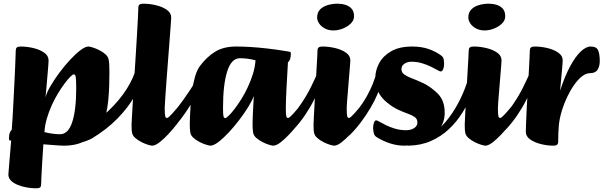

<svg xmlns="http://www.w3.org/2000/svg" viewBox="-20 -776 3269 1040"><path d="M175.7 244Q151.4 244 125.2 239.5Q99.1 235 76.1 225.5Q53.1 216.1 39.2 202.1Q25.3 188 25.3 168.9Q25.3 161 29.4 118.2Q33.5 75.4 40.5 -14.8L35.5 -15Q32.3 -15 30.4 -17.1Q28.5 -19.3 28.5 -27Q28.5 -45.6 34 -58.6Q39.5 -71.6 43.5 -71.6Q45.5 -97.4 48 -136.1Q50.5 -174.9 52.6 -220.7Q54.8 -266.4 57.3 -312.3Q59.8 -358.2 61.4 -398.4Q63 -438.6 64.1 -466Q65.3 -493.3 65.3 -501.6Q65.3 -513.2 70.9 -518.6Q76.6 -524 92.1 -524Q125.8 -524 160.7 -515.7Q195.6 -507.4 219.4 -490.8Q243.1 -474.3 243.1 -448.7Q243.1 -442.7 242 -427.1Q240.9 -411.4 239 -388.9Q237.1 -366.4 234.9 -341.4Q232.7 -316.4 230.5 -292Q228.4 -267.6 226.4 -248.3Q232.6 -274 253 -309Q273.4 -344 301.3 -381.7Q329.1 -419.4 359.2 -451.7Q389.3 -484 415.7 -504Q442 -524 458.8 -524Q465.3 -524 481.8 -519Q498.4 -514 517.5 -504.4Q536.5 -494.9 551 -482.2Q565.4 -469.6 568.2 -454Q570.9 -444 571.8 -427.2Q572.6 -410.5 572.6 -382.9Q572.6 -354.4 571.5 -314.1Q570.4 -273.8 566.3 -231.5Q562.1 -189.2 553.1 -152.7Q544.1 -116.3 527.6 -94Q486.8 -38.2 440.4 -12.6Q394 13 325.9 13Q306.4 13 277.3 10.5Q248.3 8 214.9 5.6Q210.4 75.9 207.6 120Q204.9 164.2 204 187.7Q203.1 211.3 202.9 221.9Q202.9 233.4 197.6 238.7Q192.3 244 175.7 244ZM305.2 -48.9Q349.9 -48.9 371.3 -114.8Q392.8 -180.7 392.8 -297.9Q392.8 -346 390.1 -359.7Q387.5 -373.3 379.3 -373.3Q374.3 -373.3 361.3 -360.6Q348.2 -347.9 331 -325Q313.8 -302.1 295.3 -272.1Q276.8 -242.1 260.7 -206.8Q244.7 -171.5 233.8 -134.1Q222.9 -96.8 220.7 -60.3Q245.9 -54.1 267.2 -51.5Q288.6 -48.9 305.2 -48.9Z M323.1 9.2Q312.9 9.2 312.1 5.5Q311.4 1.8 318.1 -4.5Q324.7 -10.7 337.2 -18.8Q349.6 -27 366.6 -36.5Q398 -51.6 433.4 -73.6Q468.7 -95.6 503.2 -121.4Q572.5 -174.2 622.2 -233.8Q671.9 -293.5 699.5 -355.7Q727.1 -417.9 730.3 -477.1Q731.1 -491.9 734.6 -486.1Q738.1 -480.3 741.5 -460.7Q744.9 -441.1 746.4 -413.4Q747.9 -385.8 745.5 -355.8Q740.8 -311.4 707.7 -252.7Q674.6 -193.9 616.6 -134.4Q558.5 -74.8 477.5 -26Q453.8 -13 413.4 -1.9Q372.9 9.2 323.1 9.2Z M804 13Q797.8 13 781.2 8Q764.6 3 745.7 -6.7Q726.7 -16.3 712.4 -29Q698.1 -41.7 695.3 -57Q694.1 -62 693.3 -71.8Q692.6 -81.5 692.6 -100Q692.6 -109.6 694.7 -144.6Q696.8 -179.6 699.8 -231.4Q702.8 -283.2 706.7 -343.9Q710.6 -404.7 714.6 -466.6Q718.6 -528.5 721.7 -583Q724.8 -637.5 727 -677.6Q729.1 -717.7 729.3 -733.6Q729.3 -745.2 735 -750.6Q740.6 -756 756.5 -756Q790.1 -756 824.9 -747.7Q859.7 -739.4 883.6 -722.8Q907.4 -706.3 907.4 -680.7Q907.4 -675.7 904.8 -640.9Q902.2 -606.1 898.3 -554Q894.5 -502 889.8 -443.8Q885.2 -385.7 881.3 -331.9Q877.5 -278.1 874.9 -240.2Q872.2 -202.4 872.2 -192.5Q872.2 -154.7 875 -145.8Q877.7 -136.9 884.5 -136.9Q888.4 -136.9 895.9 -143.6Q903.3 -150.3 912 -159.6Q920.6 -168.9 928.2 -178.1Q935.8 -187.2 940 -191.9Q945.8 -198.5 946.9 -199.7Q948 -201 950.8 -201Q957.5 -201 965.3 -188.8Q973.1 -176.7 973.1 -162.9Q973.1 -150.6 964 -137.8Q955 -124.8 935.3 -100.1Q915.6 -75.3 891.3 -49Q867 -22.8 843.9 -4.9Q820.8 13 804 13Z M957.7 -128.8Q953.4 -122.8 948.3 -128.5Q943.2 -134.2 939.2 -145.1Q935.2 -156 933.9 -167.6Q932.7 -179.3 935.1 -184.7Q952.3 -206.9 971.5 -233.2Q990.7 -259.6 1009.4 -288.1Q1028 -316.6 1043.4 -344Q1058.8 -371.4 1068.3 -394.8Q1076.8 -400.1 1080.3 -395.6Q1083.8 -391 1083.3 -378.5Q1082.7 -365.9 1077.3 -345.9Q1072.3 -327 1061.1 -301.5Q1049.9 -276.1 1034.3 -246.8Q1018.7 -217.4 999.1 -187.4Q979.5 -157.4 957.7 -128.8Z M1120 13Q1113.8 13 1097.2 8Q1080.6 3 1061.7 -6.7Q1042.7 -16.3 1028.3 -29Q1013.9 -41.7 1011.1 -57Q1007.9 -76.3 1007.9 -100Q1007.9 -112.4 1008.9 -141.8Q1009.9 -171.1 1012.4 -209.4Q1014.9 -247.8 1020.9 -287.8Q1026.9 -327.8 1036.9 -361.9Q1046.9 -396 1061.9 -417Q1098.1 -466.2 1144 -495.1Q1189.9 -524 1259.5 -524Q1293.4 -524 1334.4 -521.6Q1375.3 -519.3 1428.1 -513.3Q1480.9 -507.3 1548.4 -496Q1551.7 -495.2 1553.6 -493.5Q1555.4 -491.7 1555.4 -484Q1555.4 -465.7 1549.9 -452.6Q1544.4 -439.6 1539.7 -439.6Q1539.7 -436.6 1538.5 -417Q1537.4 -397.4 1535.7 -367.4Q1533.9 -337.3 1532.2 -304.4Q1530.4 -271.5 1529.3 -241.5Q1528.2 -211.6 1528.2 -192.5Q1528.2 -154.7 1530.9 -145.8Q1533.7 -136.9 1540.4 -136.9Q1544.4 -136.9 1551.8 -143.6Q1559.3 -150.3 1567.9 -159.6Q1576.6 -168.9 1584.2 -178.1Q1591.7 -187.2 1595.9 -191.9Q1601.7 -198.5 1602.8 -199.7Q1604 -201 1606.7 -201Q1613.5 -201 1621.3 -188.8Q1629 -176.7 1629 -162.9Q1629 -156.9 1626.6 -150.6Q1624.2 -144.3 1620 -137.8Q1611.8 -124.8 1592 -100.1Q1572.3 -75.3 1547.6 -49Q1523 -22.8 1499.9 -4.9Q1476.7 13 1460 13Q1453.7 13 1437.1 8Q1420.6 3 1401.6 -6.7Q1382.7 -16.3 1368.2 -29Q1353.8 -41.7 1351.1 -57Q1349.8 -66.5 1348.9 -77Q1348.1 -87.5 1348.1 -100Q1348.1 -114.5 1348.7 -134.7Q1349.3 -155 1350.5 -177.1Q1351.8 -199.2 1352.8 -220Q1353.8 -240.7 1355 -256Q1345.9 -231.2 1324.6 -196.5Q1303.3 -161.9 1275.4 -125.5Q1247.6 -89.1 1218 -57.5Q1188.5 -25.9 1162.6 -6.5Q1136.8 13 1120 13ZM1200.2 -136.2Q1205.2 -136.2 1218.5 -148.9Q1231.8 -161.6 1249.5 -184.5Q1267.2 -207.4 1286.2 -237.5Q1305.2 -267.7 1321.8 -303Q1338.5 -338.3 1350 -375.6Q1361.6 -412.9 1364 -449.4Q1339 -456.1 1317.8 -458.4Q1296.6 -460.6 1279.7 -460.6Q1233.5 -460.6 1210.8 -389.6Q1188 -318.5 1188 -191Q1188 -153.9 1190.7 -145.1Q1193.5 -136.2 1200.2 -136.2Z M1548.3 -53.3Q1544.3 -50.3 1539.5 -58Q1534.8 -65.6 1532 -78.6Q1529.3 -91.5 1529 -102.8Q1528.7 -114 1532.7 -118.3Q1579.1 -166.7 1610.9 -213.6Q1642.6 -260.5 1664.5 -305.1Q1686.4 -349.6 1703.6 -389.5Q1709.6 -402.3 1713.8 -396.1Q1717.9 -389.8 1720.1 -377.1Q1722.4 -364.4 1721.2 -354.6Q1717.3 -320.8 1700.6 -278.8Q1683.8 -236.8 1658.7 -194.2Q1633.6 -151.5 1604.7 -114.8Q1575.8 -78.2 1548.3 -53.3Z M1789.8 13Q1783.5 13 1766.9 8Q1750.4 3 1731.4 -6.7Q1712.5 -16.3 1698.2 -29Q1683.9 -41.7 1681.1 -57Q1679.9 -62 1679.1 -71.8Q1678.3 -81.5 1678.3 -100Q1678.6 -111.6 1680.1 -143.2Q1681.6 -174.7 1684.1 -218.2Q1686.6 -261.7 1689.2 -308.1Q1691.8 -354.5 1694.3 -396.5Q1696.8 -438.5 1698.3 -466.9Q1699.8 -495.2 1699.8 -501.6Q1699.8 -513.2 1705.5 -518.6Q1711.1 -524 1726.7 -524Q1760.4 -524 1795.3 -515.7Q1830.2 -507.4 1854 -490.8Q1877.7 -474.3 1877.7 -448.7Q1877.7 -442.2 1875.6 -417.3Q1873.5 -392.4 1870.7 -358.4Q1868 -324.4 1865.1 -289.6Q1862.2 -254.9 1860.1 -228.4Q1858 -201.9 1858 -192.5Q1858 -154.7 1860.7 -145.8Q1863.5 -136.9 1870.2 -136.9Q1874.2 -136.9 1881.6 -143.6Q1889.1 -150.3 1897.7 -159.6Q1906.4 -168.9 1914 -178.1Q1921.5 -187.2 1925.7 -191.9Q1931.5 -198.5 1932.6 -199.7Q1933.8 -201 1936.5 -201Q1943.3 -201 1951.1 -188.8Q1958.8 -176.7 1958.8 -162.9Q1958.8 -156.9 1956.4 -150.6Q1954 -144.3 1949.8 -137.8Q1941.6 -124.8 1921.8 -100.1Q1902.1 -75.3 1877.4 -49Q1852.8 -22.8 1829.7 -4.9Q1806.5 13 1789.8 13ZM1786.2 -611.1Q1759.5 -611.1 1739.6 -621.8Q1719.6 -632.5 1708.7 -648.8Q1697.8 -665.1 1697.8 -680.9Q1697.8 -708.4 1713.7 -724.7Q1729.7 -741 1755.3 -748.5Q1780.9 -756 1809 -756Q1831.4 -756 1851.8 -749.6Q1872.3 -743.2 1885 -728.3Q1897.7 -713.4 1897.7 -687.3Q1897.7 -666 1880.1 -648.6Q1862.5 -631.2 1836.5 -621.1Q1810.5 -611.1 1786.2 -611.1Z M1873.9 -43.8Q1870.2 -40 1864.8 -47.7Q1859.4 -55.4 1855.6 -68.5Q1851.7 -81.7 1850.4 -92.9Q1849.2 -104 1852.9 -107.5Q1889.8 -144.6 1918.4 -181.7Q1947 -218.9 1967.3 -255.3Q1987.6 -291.8 2000.9 -325.9Q2014.3 -360.1 2020.5 -390Q2023.8 -403 2028.5 -395.4Q2033.3 -387.8 2036.5 -366.5Q2038.5 -356.7 2039.2 -345.6Q2039.8 -334.5 2039.3 -320.5Q2038.8 -300.7 2024.8 -266.7Q2010.8 -232.7 1987.3 -192.5Q1963.8 -152.2 1934.4 -113.2Q1904.9 -74.2 1873.9 -43.8Z M2169.7 13Q2131.6 13 2094 1Q2056.4 -11 2022.6 -31.7Q2007.7 -39.7 2004.3 -56.2Q2001 -72.7 2001 -83.2Q2001 -98.7 2005.7 -111.5Q2010.5 -124.2 2017.5 -124.2Q2022.7 -124.2 2036.8 -116Q2050.8 -107.7 2072 -97.4Q2093.1 -87 2120.6 -78.8Q2148.2 -70.6 2181.9 -70.6Q2196.1 -70.6 2209.7 -75.3Q2223.2 -80 2232 -89.6Q2240.9 -99.1 2240.9 -112.8Q2240.9 -131.7 2226.6 -141.9Q2212.3 -152.1 2188.5 -160.5Q2164.6 -168.8 2135.8 -182.2Q2107 -195.6 2077.2 -220.1Q2044.1 -246.1 2028.5 -279.7Q2012.8 -313.3 2012.8 -352.2Q2012.8 -395.1 2034.1 -434.4Q2055.4 -473.7 2099.7 -498.9Q2144.1 -524 2212.7 -524Q2262.8 -524 2301.9 -510.4Q2340.9 -496.7 2366.7 -477.3Q2381.2 -468 2383.4 -454.5Q2385.5 -441.1 2385.5 -429.8Q2385.5 -413 2380.3 -400.9Q2375 -388.8 2367.3 -388.8Q2362.5 -388.8 2348.6 -396.9Q2334.7 -405 2313.5 -415.2Q2292.3 -425.5 2265.6 -433.6Q2238.8 -441.7 2207.3 -441.7Q2194.8 -441.7 2182.6 -437.2Q2170.4 -432.7 2162.5 -423.9Q2154.7 -415.1 2154.7 -401Q2154.7 -382.7 2171 -371.6Q2187.3 -360.5 2213.3 -350.8Q2239.2 -341.1 2270.6 -326.5Q2301.9 -311.9 2332.6 -285.8Q2364.5 -260.4 2376.6 -231.6Q2388.8 -202.9 2388.8 -165.4Q2388.8 -111.9 2357 -71.5Q2325.2 -31 2275 -9Q2224.8 13 2169.7 13Z M2191.3 13Q2182.3 13 2186.8 8Q2191.3 3 2202.8 -4Q2214.3 -11 2227.3 -16.5Q2240.3 -22 2248.3 -23Q2292.3 -29 2333.8 -59.5Q2375.3 -90 2410.8 -137Q2446.3 -184 2473.8 -240.5Q2501.3 -297 2517.8 -355.5Q2534.3 -414 2537.3 -468Q2538.3 -480 2549.1 -481.5Q2560 -483 2570.8 -476.5Q2581.6 -470 2580.6 -456Q2579.5 -420 2569.2 -372Q2558.8 -324 2538.1 -271.5Q2517.3 -219 2486.4 -168.5Q2455.4 -118 2412.7 -77.5Q2370.1 -37 2314.7 -12.5Q2259.4 12 2191.3 13Z M2608.8 13Q2602.5 13 2585.9 8Q2569.4 3 2550.4 -6.7Q2531.5 -16.3 2517.2 -29Q2502.9 -41.7 2500.1 -57Q2498.9 -62 2498.1 -71.8Q2497.3 -81.5 2497.3 -100Q2497.6 -111.6 2499.1 -143.2Q2500.6 -174.7 2503.1 -218.2Q2505.6 -261.7 2508.2 -308.1Q2510.8 -354.5 2513.3 -396.5Q2515.8 -438.5 2517.3 -466.9Q2518.8 -495.2 2518.8 -501.6Q2518.8 -513.2 2524.5 -518.6Q2530.1 -524 2545.7 -524Q2579.4 -524 2614.3 -515.7Q2649.2 -507.4 2673 -490.8Q2696.7 -474.3 2696.7 -448.7Q2696.7 -442.2 2694.6 -417.3Q2692.5 -392.4 2689.7 -358.4Q2687 -324.4 2684.1 -289.6Q2681.2 -254.9 2679.1 -228.4Q2677 -201.9 2677 -192.5Q2677 -154.7 2679.7 -145.8Q2682.5 -136.9 2689.2 -136.9Q2693.2 -136.9 2700.6 -143.6Q2708.1 -150.3 2716.7 -159.6Q2725.4 -168.9 2733 -178.1Q2740.5 -187.2 2744.7 -191.9Q2750.5 -198.5 2751.6 -199.7Q2752.8 -201 2755.5 -201Q2762.3 -201 2770.1 -188.8Q2777.8 -176.7 2777.8 -162.9Q2777.8 -156.9 2775.4 -150.6Q2773 -144.3 2768.8 -137.8Q2760.6 -124.8 2740.8 -100.1Q2721.1 -75.3 2696.4 -49Q2671.8 -22.8 2648.7 -4.9Q2625.5 13 2608.8 13ZM2605.2 -611.1Q2578.5 -611.1 2558.6 -621.8Q2538.6 -632.5 2527.7 -648.8Q2516.8 -665.1 2516.8 -680.9Q2516.8 -708.4 2532.7 -724.7Q2548.7 -741 2574.3 -748.5Q2599.9 -756 2628 -756Q2650.4 -756 2670.8 -749.6Q2691.3 -743.2 2704 -728.3Q2716.7 -713.4 2716.7 -687.3Q2716.7 -666 2699.1 -648.6Q2681.5 -631.2 2655.5 -621.1Q2629.5 -611.1 2605.2 -611.1Z M2698.3 -53.3Q2694.3 -50.3 2689.5 -58Q2684.8 -65.6 2682 -78.6Q2679.3 -91.5 2679 -102.8Q2678.7 -114 2682.7 -118.3Q2729.1 -166.7 2760.9 -213.6Q2792.6 -260.5 2814.5 -305.1Q2836.4 -349.6 2853.6 -389.5Q2859.6 -402.3 2863.8 -396.1Q2867.9 -389.8 2870.1 -377.1Q2872.4 -364.4 2871.2 -354.6Q2867.3 -320.8 2850.6 -278.8Q2833.8 -236.8 2808.7 -194.2Q2783.6 -151.5 2754.7 -114.8Q2725.8 -78.2 2698.3 -53.3Z M2976.4 13Q2944 13 2909.5 4.3Q2874.9 -4.3 2851.5 -20.9Q2828.1 -37.5 2828.1 -62.3Q2828.1 -80.7 2829.8 -117Q2831.4 -153.3 2833.6 -199.7Q2835.9 -246.1 2839 -294.3Q2842.1 -342.5 2844.4 -386Q2846.6 -429.6 2848.2 -460.4Q2849.9 -491.3 2849.9 -501.6Q2849.9 -513.2 2855.5 -518.6Q2861.2 -524 2876.7 -524Q2910.4 -524 2945.3 -515.7Q2980.2 -507.4 3004.1 -490.8Q3028 -474.3 3028 -448.7Q3028 -442.2 3026.7 -428.6Q3025.5 -414.9 3024.1 -396.5Q3022.7 -378.1 3020.6 -357.8Q3018.5 -337.5 3016.9 -318.3Q3015.2 -299.1 3013.7 -284.5Q3038.9 -362.1 3067.6 -415.6Q3096.3 -469.2 3125.3 -496.6Q3154.3 -524 3179.3 -524Q3211 -524 3219.8 -503.4Q3228.7 -482.9 3228.7 -445.5Q3228.7 -417.1 3216.8 -398.4Q3205 -379.6 3174.9 -379.6Q3153.9 -379.6 3131.9 -362.1Q3109.8 -344.5 3089.5 -315.5Q3069.1 -286.4 3052.1 -250.5Q3035 -214.6 3023.8 -178Q3010 -132.8 3006.8 -94.2Q3003.6 -55.6 3003.6 -9.4Q3003.6 2.2 2998 7.6Q2992.5 13 2976.4 13Z"/></svg>

Font: Briem Hand Thin
Style: Regular
Weight: 100
Designer: Gunnlaugur SE Briem, Eben Sorkin
Foundry: Sorkin Type Co.
Version: Version 1.003